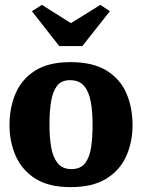

<svg xmlns="http://www.w3.org/2000/svg" viewBox="-20 -758 583 788"><path d="M269 10Q180 10 125 -25Q70 -60 44.5 -118Q19 -176 19 -244Q19 -316 44 -374.5Q69 -433 124 -468Q179 -503 269 -503Q362 -503 418 -468Q474 -433 499 -374.5Q524 -316 524 -244Q524 -176 498.5 -118Q473 -60 417 -25Q361 10 269 10ZM273 -64Q311 -64 329.5 -88.5Q348 -113 354 -154Q360 -195 360 -246Q360 -299 352.5 -340.5Q345 -382 325 -405.5Q305 -429 267 -429Q232 -429 214 -405.5Q196 -382 189.5 -340.5Q183 -299 183 -246Q183 -195 190 -154Q197 -113 216.5 -88.5Q236 -64 273 -64ZM223 -569 111 -712 152 -738 271 -663 392 -738 431 -712 318 -569Z"/></svg>

Font: Manuale ExtraBold
Style: Regular
Weight: 800
Version: Version 1.002